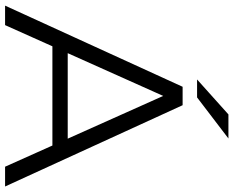

<svg xmlns="http://www.w3.org/2000/svg" viewBox="-102 -819 921 757"><g transform="rotate(90 358.5 -440.5)"><path d="M2.2 0 322.1 -700H394.8L715.3 0H637.3L343 -657.4H373.4L79 0ZM127.9 -186.6 149.8 -247H557L579.5 -186.6ZM293.3 -757 431.1 -880.6H526L364.1 -757Z"/></g></svg>

Font: Montserrat Thin
Style: Regular
Weight: 100
Designer: Julieta Ulanovsky
Foundry: Julieta Ulanovsky
Version: Version 9.000